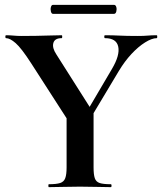

<svg xmlns="http://www.w3.org/2000/svg" viewBox="-20 -770 667 790"><path d="M318 -278 441 -487Q474 -543 466.5 -578Q459 -613 412 -613Q409 -613 409 -619Q409 -625 412 -625Q444 -625 472 -623.5Q500 -622 547 -622Q572 -622 587.5 -623.5Q603 -625 625 -625Q627 -625 627 -619Q627 -613 625 -613Q605 -613 577 -595.5Q549 -578 521 -548Q493 -518 469 -478L339 -261ZM260 -274 108 -510Q68 -572 44.5 -592.5Q21 -613 5 -613Q2 -613 2 -619Q2 -625 5 -625Q20 -625 36 -623.5Q52 -622 67 -622Q95 -622 127 -622.5Q159 -623 187.5 -624Q216 -625 234 -625Q236 -625 236 -619Q236 -613 234 -613Q205 -613 199.5 -593Q194 -573 212 -546L356 -319ZM254 -310 365 -319V-81Q365 -52 370 -37Q375 -22 390 -17Q405 -12 436 -12Q439 -12 439 -6Q439 0 436 0Q410 0 378.5 -1Q347 -2 309 -2Q273 -2 240 -1Q207 0 181 0Q179 0 179 -6Q179 -12 181 -12Q212 -12 227.5 -17Q243 -22 248.5 -37Q254 -52 254 -81ZM198 -713Q192 -713 189.5 -722.5Q187 -732 189.5 -741Q192 -750 198 -750H449Q456 -750 458.5 -741Q461 -732 458.5 -722.5Q456 -713 449 -713Z"/></svg>

Font: Cormorant Garamond Light
Style: Regular
Weight: 300
Designer: Christian Thalmann (Catharsis Fonts)
Foundry: Catharsis Fonts
Version: Version 4.001